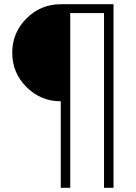

<svg xmlns="http://www.w3.org/2000/svg" viewBox="-20 -750 646 910"><path d="M268 -270Q173 -270 105.5 -337.5Q38 -405 38 -500Q38 -595 105.5 -662.5Q173 -730 268 -730H518V140H473V-688H313V140H268Z"/></svg>

Font: M PLUS 1p Light
Style: Regular
Weight: 300
Version: Version 1.061